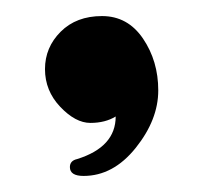

<svg xmlns="http://www.w3.org/2000/svg" viewBox="-20 -152 253 239"><path d="M84 67Q67 67 67 56Q67 48 76 46Q124 31 124 -7Q111 1 92.5 1Q74 1 55 -19Q36 -39 36 -66Q36 -93 55.5 -112.5Q75 -132 107 -132Q139 -132 158 -104Q177 -76 177 -39.5Q177 -3 149 32Q121 67 84 67Z"/></svg>

Font: Spirax
Style: Regular
Weight: 400
Designer: Brenda Gallo (gbrenda1987@gmail.com)
Foundry: Brenda Gallo
Version: Version 1.002